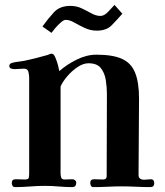

<svg xmlns="http://www.w3.org/2000/svg" viewBox="-20 -761 672 783"><path d="M609 -14Q609 2 593 2Q564 2 534.5 0.5Q505 -1 476 -1Q448 -1 419 0.5Q390 2 361 2Q354 2 351 -3.5Q348 -9 348 -15Q348 -30 364 -30Q373 -30 382 -29.5Q391 -29 400 -29Q415 -29 415 -42Q415 -126 415.5 -210Q416 -294 416 -378Q416 -405 411.5 -434Q407 -463 391.5 -483Q376 -503 341 -503Q319 -503 295.5 -487Q272 -471 253.5 -449Q235 -427 227 -408V-54Q227 -45 229.5 -37Q232 -29 243 -29Q251 -29 259.5 -29.5Q268 -30 276 -30Q281 -30 286 -26Q291 -22 291 -17Q291 2 275 2Q247 2 219.5 -0.5Q192 -3 163 -3Q133 -3 102.5 -0.5Q72 2 41 2Q34 2 31 -3.5Q28 -9 28 -15Q28 -30 44 -30Q53 -30 62 -29.5Q71 -29 81 -29Q95 -29 97 -35Q99 -41 99 -54V-199Q99 -260 99 -321Q99 -382 99 -443Q99 -454 96 -467.5Q93 -481 78 -481Q68 -481 58.5 -480Q49 -479 39 -479Q33 -479 25.5 -481.5Q18 -484 18 -492Q18 -498 22 -501Q26 -504 31 -505Q41 -508 52 -509Q63 -510 73 -512Q99 -517 124.5 -523.5Q150 -530 175 -537Q179 -539 183 -540.5Q187 -542 191 -542Q199 -542 205.5 -527Q212 -512 216.5 -495Q221 -478 222 -471Q251 -497 292 -517.5Q333 -538 373 -538Q440 -538 477.5 -521Q515 -504 531 -464.5Q547 -425 547 -359Q547 -281 546 -203Q545 -125 545 -47Q545 -37 551.5 -32.5Q558 -28 568 -28Q575 -28 581.5 -29Q588 -30 595 -30Q609 -30 609 -14ZM479 -705Q457 -680 435.5 -658Q414 -636 375 -636Q349 -636 325.5 -647Q302 -658 283 -669Q264 -680 248 -680Q240 -680 228 -669.5Q216 -659 205.5 -646.5Q195 -634 190 -627L153 -653Q176 -685 200 -711Q224 -737 267 -737Q292 -737 313 -727Q334 -717 353 -706.5Q372 -696 390 -696Q405 -696 421.5 -713.5Q438 -731 447 -741Z"/></svg>

Font: Kaisei Decol
Style: Bold
Weight: 700
Designer: Font-Kai, 金井和夫
Foundry: KAZUO KANAI
Version: Version 5.003